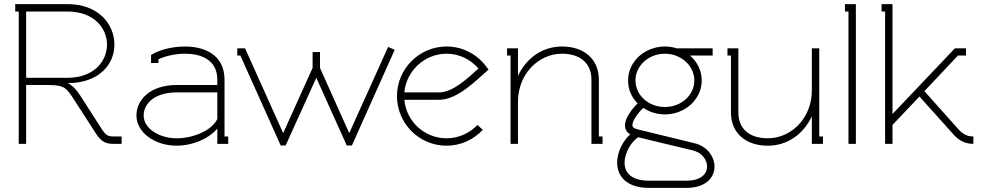

<svg xmlns="http://www.w3.org/2000/svg" viewBox="-20 -699 4785 933"><path d="M311 -294H310V-295H311C459 -296 536 -384 536 -482C536 -581 459 -679 308 -679H54V-643H71V0H107V-286H196C287 -286 297 -282 341 -213L445 -52C471 -10 495 0 530 0H571V-36H530C505 -36 494 -42 475 -71L371 -233C350 -265 333 -283 311 -294ZM308 -321H107V-643H308C438 -643 500 -561 500 -482C500 -403 438 -321 308 -321Z M1036 -120C1006 -61 913 -27 839 -27C751 -27 678 -76 678 -138C678 -192 727 -250 839 -250H1036ZM1035 -73H1036V0H1089V-36H1071V-312C1071 -432 975 -473 879 -473C820 -473 755 -458 714 -432V-393H750V-411C782 -426 829 -438 879 -438C952 -438 1036 -412 1036 -312V-286H839C711 -286 643 -215 643 -138C643 -56 731 9 839 9C907 9 988 -19 1035 -73Z M1356 -52 1171 -464H1133V-429H1148L1344 8H1368L1517 -321L1665 8H1690L1898 -457L1866 -471L1677 -52L1535 -369V-446H1499V-369Z M2114 -250H1945C1954 -355 2044 -438 2150 -438C2212 -438 2267 -410 2305 -366C2256 -322 2182 -250 2114 -250ZM1945 -214H2114C2204 -214 2297 -312 2342 -350L2354 -361L2344 -374C2300 -434 2230 -473 2150 -473C2018 -473 1909 -365 1909 -232C1909 -99 2017 9 2150 9C2220 9 2282 -21 2326 -68L2300 -92C2262 -52 2209 -27 2150 -27C2043 -27 1954 -109 1945 -214Z M2498 -332H2497V-464H2444V-429H2461V0H2497V-205C2497 -339 2597 -438 2711 -438C2798 -438 2854 -393 2854 -312V-36V0H2908V-36H2890V-312C2890 -412 2818 -473 2711 -473C2616 -473 2538 -417 2498 -332Z M3081 -32 3347 32C3393 43 3416 79 3416 111C3416 144 3388 179 3316 179H3134C3045 179 3015 138 3015 91C3015 45 3046 -9 3081 -32ZM3053 -91C3053 -108 3070 -139 3106 -175C3135 -155 3172 -143 3211 -143C3308 -143 3390 -216 3390 -308C3390 -356 3368 -399 3333 -429H3443V-464H3269C3251 -470 3232 -473 3211 -473C3114 -473 3032 -401 3032 -308C3032 -265 3049 -226 3078 -197C3057 -175 3017 -129 3017 -91C3017 -81 3018 -61 3042 -46C3007 -14 2979 39 2979 91C2979 155 3022 214 3134 214H3316C3408 214 3452 165 3452 111C3452 61 3415 11 3355 -3L3080 -70C3059 -75 3053 -82 3053 -91ZM3068 -308C3068 -379 3131 -438 3211 -438C3290 -438 3354 -379 3354 -308C3354 -237 3291 -179 3211 -179C3131 -179 3068 -237 3068 -308Z M3568 -464H3515V-429H3532V-152C3532 -52 3604 9 3711 9C3806 9 3884 -47 3924 -132H3925V0H3979V-36H3961V-464H3925V-259C3925 -125 3825 -27 3711 -27C3624 -27 3568 -71 3568 -152V-429Z M4086 -679V-643H4103V0H4139V-679Z M4318 -146H4317V-679H4264V-643H4281V0H4317V-92L4448 -230L4614 -45C4645 -10 4678 0 4710 0V-36C4695 -36 4669 -37 4640 -68L4472 -256L4635 -429H4674V-464H4620Z"/></svg>

Font: Rawengulk
Style: Regular
Weight: 400
Version: Version 0.9